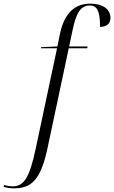

<svg xmlns="http://www.w3.org/2000/svg" viewBox="-161 -790 624 1050"><path d="M-85 240C10 240 61 195 98 24L215 -526H316L318 -536H217L237 -630C255 -714 277 -760 331 -760C375 -760 386 -719 386 -643C421 -643 443 -660 443 -692C443 -738 404 -770 332 -770C238 -770 186 -705 165 -596L153 -536L64 -532L63 -526H151L34 24C1 178 -28 229 -92 229C-107 229 -128 225 -139 222L-141 232C-128 236 -105 240 -85 240Z"/></svg>

Font: Noto Serif Display Light
Style: Italic
Weight: 300
Italic angle: -12°
Designer: Monotype Design Team
Foundry: Monotype Imaging Inc.
Version: Version 2.009